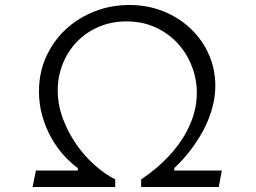

<svg xmlns="http://www.w3.org/2000/svg" viewBox="-20 -745 1021 765"><path d="M542.5 0V-30.3Q571.3 -49.3 598.9 -72.3Q626.5 -95.2 651.1 -121.3Q675.8 -147.5 696.5 -177Q717.3 -206.5 732.4 -238.5Q747.6 -270.5 755.9 -304.7Q764.2 -338.9 764.2 -375Q764.2 -429.7 744.4 -481Q724.6 -532.2 688.2 -572Q651.9 -611.8 600.1 -635.7Q548.3 -659.7 484.4 -659.7Q422.9 -659.7 372.1 -637.5Q321.3 -615.2 285.4 -577.4Q249.5 -539.6 229.7 -489.7Q210 -439.9 210 -385.3Q210 -328.1 230.2 -273.4Q250.5 -218.8 283 -171.6Q315.4 -124.5 356.4 -87.9Q397.5 -51.3 439 -30.3V0H109.9L123 -65.4H290V-75.2Q259.8 -97.2 231.9 -128.7Q204.1 -160.2 182.6 -199.2Q161.1 -238.3 148.2 -284.2Q135.3 -330.1 135.3 -380.9Q135.3 -456.1 164.1 -519.3Q192.9 -582.5 242.2 -628.2Q291.5 -673.8 356.7 -699.5Q421.9 -725.1 495.1 -725.1Q569.3 -725.1 632.1 -699.5Q694.8 -673.8 740.7 -629.9Q786.6 -585.9 812.3 -527.6Q837.9 -469.2 837.9 -404.3Q837.9 -368.2 830.3 -334Q822.8 -299.8 809.8 -268.1Q796.9 -236.3 780 -207.8Q763.2 -179.2 745.1 -154.8Q727.1 -130.4 708.7 -110.1Q690.4 -89.8 674.3 -75.2V-65.4H863.8L851.6 0Z"/></svg>

Font: Proza Libre
Style: Light
Weight: 300
Designer: Jasper de Waard
Foundry: Jasper de Waard
Version: Version 1.000; ttfautohint (v1.4.1.8-43bc)